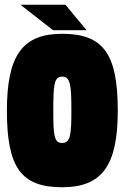

<svg xmlns="http://www.w3.org/2000/svg" viewBox="-20 -777 524 807"><path d="M66 -757 203 -650H344L255 -757ZM241 10C409 10 475 -81 475 -312C475 -550 415 -635 241 -635C74 -635 9 -543 9 -312C9 -74 68 10 241 10ZM241 -176C207 -176 204 -210 204 -312C204 -420 207 -455 241 -455C276 -455 280 -420 280 -312C280 -210 276 -176 241 -176Z"/></svg>

Font: Blinker Headline
Style: Regular
Weight: 900
Width: 4
Designer: Juergen Huber
Foundry: supertype
Version: Version 1.015;PS 1.15;hotconv 1.0.88;makeotf.lib2.5.647800